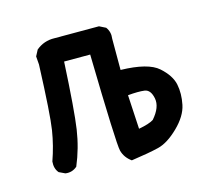

<svg xmlns="http://www.w3.org/2000/svg" viewBox="-70 -505 640 583"><g transform="rotate(-15 250.0 -213.5)"><path d="M277 -4Q256 -19 250 -42Q244 -65 238 -347H156Q148 -195 139.5 -138Q131 -81 109 -29Q93 -15 72 -18L53 -27Q41 -41 43 -63Q59 -108 66.5 -155Q74 -202 80 -358L78 -384L88 -403Q113 -424 146 -423H286L306 -413Q318 -397 315 -376V-278Q401 -276 432.5 -248Q464 -220 470 -190.5Q476 -161 469 -127Q462 -93 428 -60Q394 -27 363.5 -19.5Q333 -12 277 -4ZM370 -106Q399 -139 393.5 -167.5Q388 -196 369 -198.5Q350 -201 317 -198L323 -91Q356 -97 370 -106Z"/></g></svg>

Font: NaniFont Regular
Style: Regular
Weight: 400
Designer: Nanigashitei
Version: Version 1.036